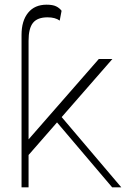

<svg xmlns="http://www.w3.org/2000/svg" viewBox="-20 -800 539 820"><path d="M72 0V-651Q72 -711 100 -745.5Q128 -780 179 -780Q205 -780 219.5 -773Q234 -766 243 -754L235 -712Q216 -726 183 -726Q140 -726 121 -702.5Q102 -679 102 -626V0ZM459 0 211 -292 223 -324 498 0ZM102 -138 90 -191 402 -548H460Z"/></svg>

Font: Savate ExtraLight
Style: Regular
Weight: 200
Designer: Max Esnée
Foundry: Plomb Type
Version: Version 2.000